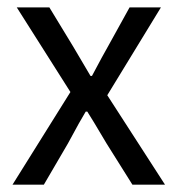

<svg xmlns="http://www.w3.org/2000/svg" viewBox="-20 -506 486 526"><path d="M14.2 0 172.9 -253.9 25.9 -485.8H115.2L180.2 -378.9Q222.7 -306.6 228 -297.9H231.9Q263.7 -357.9 275.9 -378.9L335 -485.8H420.9L273.9 -245.1L432.1 0H342.8L272 -112.8Q229.5 -184.6 219.2 -200.2H214.8Q201.7 -179.2 166 -112.8L100.1 0Z"/></svg>

Font: Riemann
Style: Regular
Weight: 400
Designer: Paul D. Hunt
Foundry: Adobe Systems Incorporated
Version: Version 2.020;PS 2.0;hotconv 1.0.86;makeotf.lib2.5.63406